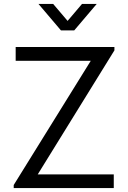

<svg xmlns="http://www.w3.org/2000/svg" viewBox="-20 -960 654 980"><path d="M560.7 0H50V-15.7L443.3 -649.7H60V-720H564V-703L172.7 -70H560.7ZM251.3 -940H176.3L291 -805H359L473.7 -940H398.7L325 -853.3Z"/></svg>

Font: Manrope Variable Light
Style: Regular
Weight: 200
Designer: Mikhail Sharanda
Foundry: Mikhail Sharanda
Version: Version 4.505